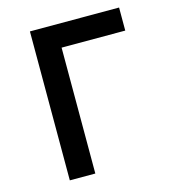

<svg xmlns="http://www.w3.org/2000/svg" viewBox="-109 -820 817 909"><g transform="rotate(-15 300.0 -365.0)"><path d="M121 0V-730H558V-617H246V0Z"/></g></svg>

Font: JetBrains Mono NL
Style: Bold
Weight: 700
Monospace: yes
Designer: Philipp Nurullin, Konstantin Bulenkov
Foundry: JetBrains
Version: Version 2.305; ttfautohint (v1.8.4.7-5d5b)